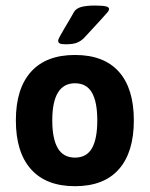

<svg xmlns="http://www.w3.org/2000/svg" viewBox="-20 -657 534 685"><path d="M36.6 0ZM36.6 -227.5Q36.6 -340.8 90.6 -400.9Q144.5 -460.9 247.6 -460.9Q350.6 -460.9 404.1 -401.1Q457.5 -341.3 457.5 -227.5Q457.5 -113.8 404.1 -53.2Q350.6 7.3 247.6 7.3Q144.5 7.3 90.6 -53.2Q36.6 -113.8 36.6 -227.5ZM327.1 -227.5Q327.1 -293.5 307.9 -326.7Q288.6 -359.9 247.6 -359.9Q166.5 -359.9 166.5 -227.5Q166.5 -161.6 186.3 -128.2Q206.1 -94.7 247.6 -94.7Q288.6 -94.7 307.9 -127.9Q327.1 -161.1 327.1 -227.5ZM187.5 -512.2Q187.5 -516.1 193.6 -527.3Q199.7 -538.6 209.5 -555.2Q231 -590.8 243.7 -613.8Q251 -627 269.8 -632.1Q288.6 -637.2 317.4 -637.2Q344.7 -637.2 356.9 -634.5Q369.1 -631.8 369.1 -625Q369.1 -620.1 364.7 -614.5Q360.4 -608.9 338.4 -585L279.3 -521Q269.5 -511.2 255.6 -505.1Q241.7 -499 214.4 -499Q198.7 -499 193.1 -502Q187.5 -504.9 187.5 -512.2Z"/></svg>

Font: Jaldi
Style: Bold
Weight: 400
Designer: Pablo Cosgaya and Nicolas Silva
Foundry: Omnibus-Type
Version: Version 1.007